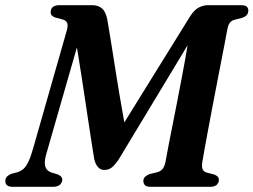

<svg xmlns="http://www.w3.org/2000/svg" viewBox="-28 -720 977 740"><path d="M459 -203.5 405.5 -174.5 704 -656Q720 -681.5 737.8 -690.8Q755.5 -700 773 -700H901Q917 -700 923.2 -694.2Q929.5 -688.5 929 -678Q928.5 -667 921.5 -660.5Q914.5 -654 904.5 -651L876.5 -644Q865.5 -641.5 858.5 -633Q851.5 -624.5 848.5 -609Q845 -589 838.5 -555.2Q832 -521.5 823.8 -479.5Q815.5 -437.5 806.8 -391.5Q798 -345.5 789.2 -300Q780.5 -254.5 773 -213.8Q765.5 -173 759.8 -141.8Q754 -110.5 751.5 -93.5Q749 -78 752.8 -68.2Q756.5 -58.5 768 -55L797.5 -47.5Q806.5 -44 811.2 -39Q816 -34 815.5 -25.5Q815 -14 806.5 -7Q798 0 782 0H553.5Q537 0 530.8 -6.2Q524.5 -12.5 524.5 -23.5Q525 -33.5 532 -39.5Q539 -45.5 548 -49L577.5 -56Q590.5 -59.5 598.2 -68.5Q606 -77.5 610 -97Q615 -126 622 -161.5Q629 -197 637 -237.5Q645 -278 653.5 -321Q662 -364 670.2 -407.8Q678.5 -451.5 686.2 -494Q694 -536.5 700 -575L714 -577L428.5 -104Q413 -82 401.5 -73.5Q390 -65 373 -65Q359.5 -65 349.5 -76.2Q339.5 -87.5 335 -108Q329.5 -140.5 324 -177Q318.5 -213.5 312.5 -252.5Q306.5 -291.5 300.5 -332.2Q294.5 -373 288 -414.5Q281.5 -456 275 -497Q268.5 -538 262 -577L281 -581L149 -121.5Q141.5 -92.5 147 -76.8Q152.5 -61 170.5 -55L194 -48Q213 -40 212 -26.5Q211 -14.5 201.8 -7.2Q192.5 0 176 0H22Q5 0 -1.5 -6.5Q-8 -13 -7.5 -23.5Q-7 -34 0 -40.5Q7 -47 17.5 -50.5L38.5 -56Q51.5 -60 61.8 -68.5Q72 -77 81.5 -96.8Q91 -116.5 101 -152.5L229 -601Q235 -620.5 231.2 -630.5Q227.5 -640.5 215 -644.5L185 -652.5Q175.5 -656 171 -661.2Q166.5 -666.5 167.5 -675Q167.5 -687 176.5 -693.5Q185.5 -700 200.5 -700H327.5Q350 -700 364.8 -687.8Q379.5 -675.5 385.5 -645Q391 -613.5 396.5 -579.2Q402 -545 407.8 -508.8Q413.5 -472.5 419.5 -434.5Q425.5 -396.5 432 -358Q438.5 -319.5 445.5 -280.5Q452.5 -241.5 459 -203.5Z"/></svg>

Font: Fraunces SemiBold
Style: Italic
Weight: 600
Italic angle: -16°
Version: Version 1.000;[b76b70a41]